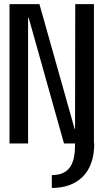

<svg xmlns="http://www.w3.org/2000/svg" viewBox="-20 -695 518 930"><path d="M231 215.5Q276.5 215.5 314.2 202.2Q352 189 379.5 162.2Q407 135.5 421.8 94.8Q436.5 54 436.5 0H343.5Q344 34 339.2 61.8Q334.5 89.5 322 110Q309.5 130.5 287.5 141.8Q265.5 153 231 153ZM26 0H116V-608.5H119L290 0H435V-675H344.5L343.5 -70.5H341.5L171 -675H26Z"/></svg>

Font: Anybody Condensed
Style: Regular
Weight: 400
Width: 3
Designer: Tyler Finck
Foundry: Etcetera Type Company
Version: Version 1.113;gftools[0.9.25]